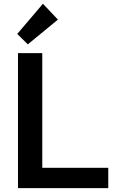

<svg xmlns="http://www.w3.org/2000/svg" viewBox="-20 -980 606 1000"><path d="M73.7 0V-703.1H200.2V-106H543.9V0ZM125 -749 69.8 -803.2 203.6 -960.4 281.7 -877.9Z"/></svg>

Font: Schibsted Grotesk SemiBold
Style: Regular
Weight: 600
Designer: Bakken & Baeck AS, Henrik Kongsvoll
Foundry: Schibsted ASA
Version: Version 1.100;gftools[0.9.25]